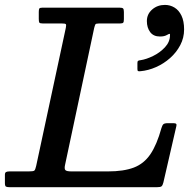

<svg xmlns="http://www.w3.org/2000/svg" viewBox="-62 -782 814 802"><path d="M551.5 -694Q551.5 -666.5 565.2 -648Q579 -629.5 606 -629.5Q616 -629.5 623.2 -631.2Q630.5 -633 636.5 -636.5Q641.5 -639.5 645.2 -640.5Q649 -641.5 648 -634.5Q648 -607 627 -584.5Q606 -562 577.2 -548Q548.5 -534 524.5 -530.5Q519 -530 515.5 -528.2Q512 -526.5 512 -519.5V-493.5Q512 -486 515 -485Q518 -484 524.5 -484.5Q557.5 -487.5 589.8 -501.8Q622 -516 648.5 -539.5Q675 -563 691 -593.5Q707 -624 707 -659Q707 -694 696 -716.8Q685 -739.5 666.8 -750.5Q648.5 -761.5 627 -761.5Q595.5 -761.5 573.5 -742.2Q551.5 -723 551.5 -694ZM-41.5 -17.5Q-41.5 -5 -37 -2.5Q-32.5 0 -20 0H593Q608.5 0 613 -4Q617.5 -8 620.5 -20L674.5 -254.5Q676.5 -261.5 673.8 -264.5Q671 -267.5 662 -267.5H640.5Q625 -267.5 620.5 -263.2Q616 -259 612.5 -247.5Q593 -177 566 -137.5Q539 -98 496.8 -82Q454.5 -66 389 -66H237Q215.5 -66 210.8 -71.8Q206 -77.5 210 -94.5L331.5 -665.5Q334.5 -676.5 336.5 -680.2Q338.5 -684 352.5 -684H439.5Q450 -684 452.8 -687.5Q455.5 -691 455.5 -702V-732Q455.5 -743.5 452 -746.8Q448.5 -750 437.5 -750H115Q104.5 -750 102.2 -746.2Q100 -742.5 100 -732V-703.5Q100 -691.5 102.2 -687.8Q104.5 -684 116.5 -684H195.5Q210 -684 212.8 -681.2Q215.5 -678.5 213 -666L89 -88.5Q85.5 -73 81.5 -69.5Q77.5 -66 58 -66H-22.5Q-31.5 -66 -36.5 -63.5Q-41.5 -61 -41.5 -52Z"/></svg>

Font: Besley Medium
Style: Italic
Weight: 500
Italic angle: -13°
Designer: Owen Earl
Foundry: indestructible type*
Version: Version 2.001